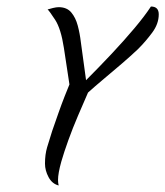

<svg xmlns="http://www.w3.org/2000/svg" viewBox="-20 -558 507 589"><path d="M160 11Q140 6 129 -14.5Q118 -35 118 -56Q118 -84 124.5 -106Q131 -128 140 -156Q149 -182 159 -210.5Q169 -239 178.5 -263Q188 -287 193 -299L176 -411Q167 -470 149 -497.5Q131 -525 126 -529Q132 -531 142.5 -533.5Q153 -536 160 -536Q185 -536 198.5 -520Q212 -504 218.5 -479.5Q225 -455 228 -429L244 -312Q284 -352 322.5 -393Q361 -434 392.5 -471.5Q424 -509 443 -538Q467 -538 467 -514Q467 -485 447 -458Q427 -431 404 -408Q382 -387 354 -363Q326 -339 298.5 -316Q271 -293 250 -274Q236 -242 219.5 -203.5Q203 -165 189.5 -127.5Q176 -90 168 -62Q158 -26 158 -6Q158 -1 158.5 3Q159 7 160 11Z"/></svg>

Font: Birthstone
Style: Regular
Weight: 400
Designer: Robert E. Leuschke
Foundry: Robert E. Leuschke
Version: Version 1.013; ttfautohint (v1.8.3)